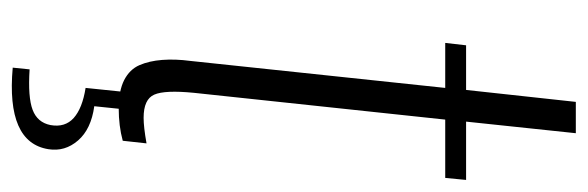

<svg xmlns="http://www.w3.org/2000/svg" viewBox="-353 -450 989 323"><g transform="rotate(90 141.5 -288.5)"><path d="M93.8 184.6 96.7 156.2Q143.6 159.2 164.8 151.1Q186 143.1 190.4 121.1Q194.8 96.7 178.5 82Q162.1 67.4 127.9 62L134.3 0H163.6L158.7 47.4Q197.3 52.7 216.3 74.7Q235.4 96.7 231 124.5Q219.7 195.8 93.8 184.6ZM162.1 6.3Q132.8 6.3 114.7 -2.9Q96.7 -12.2 89.6 -28.6Q82.5 -44.9 80.8 -66.9Q79.1 -88.9 82.5 -114.3L127.9 -543H52.2L56.2 -578.1H131.3L151.4 -762.7H204.1L184.6 -578.1H282.7L279.3 -543H181.2L136.2 -120.6Q131.3 -71.3 139.2 -53.5Q147 -35.6 178.2 -35.6Q193.8 -35.6 221.2 -40.5L216.8 -0.5Q191.9 6.3 162.1 6.3Z"/></g></svg>

Font: Oswald
Style: Extra-Light
Weight: 200
Designer: Vernon Adams
Foundry: Vernon Adams
Version: 3.0; ttfautohint (v0.94.23-7a4d-dirty) -l 8 -r 50 -G 200 -x 